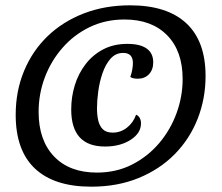

<svg xmlns="http://www.w3.org/2000/svg" viewBox="-20 -630 833 722"><path d="M323.2 72Q183.8 72 111.4 3.8Q39 -64.5 39 -198Q39 -287.7 70.5 -363.3Q102 -439 159.2 -494.1Q216.5 -549.2 295.4 -579.6Q374.3 -610 469 -610Q607.8 -610 680.4 -542.7Q753 -475.3 753 -344.2Q753 -258.8 723.2 -183.2Q693.5 -107.7 637.2 -50.4Q580.8 6.8 501.3 39.4Q421.8 72 323.2 72ZM344.2 19Q417.3 19 476.7 -11.2Q536 -41.5 578.7 -91.9Q621.3 -142.3 644.1 -204.9Q666.8 -267.5 666.8 -333Q666.8 -438 608.6 -497.3Q550.3 -556.7 448.2 -556.7Q376.2 -556.7 316.9 -527.9Q257.7 -499.2 214.7 -449.8Q171.7 -400.5 148.4 -338.5Q125.2 -276.5 125.2 -209.2Q125.2 -102.5 183.2 -41.8Q241.3 19 344.2 19ZM374.8 -79Q247.8 -79 247.8 -218.2Q247.8 -265.7 261.3 -309.6Q274.8 -353.5 301.8 -388.6Q328.7 -423.7 368 -444.3Q407.3 -465 459.2 -465Q507 -465 531.6 -447.4Q556.2 -429.8 556.2 -395.7Q556.2 -367.8 540.2 -350.9Q524.2 -334 498 -334Q478.8 -334 470 -340.7Q475 -354.2 477.4 -368.4Q479.8 -382.7 479.8 -392.8Q479.8 -431 443.3 -431Q414.8 -431 395.8 -409.4Q376.8 -387.8 365.5 -354.8Q354.2 -321.8 349.4 -286.2Q344.7 -250.7 344.7 -222.8Q344.7 -198.2 349.3 -177.4Q354 -156.7 366.6 -144Q379.2 -131.3 404.2 -131.3Q433.5 -131.3 457.4 -150Q481.3 -168.7 491.7 -198.7Q500.7 -195 505.4 -186.4Q510.2 -177.8 510.2 -166Q510.2 -129.3 471.2 -104.2Q432.2 -79 374.8 -79Z"/></svg>

Font: Sansita Swashed Light
Style: Regular
Weight: 300
Designer: Pablo Cosgaya
Foundry: Omnibus-Type
Version: Version 1.003